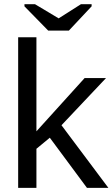

<svg xmlns="http://www.w3.org/2000/svg" viewBox="-20 -904 541 924"><path d="M398.4 0 219.7 -241.2 155.3 -188V0H67.4V-724.6H155.3V-272L387.2 -528.3H490.2L275.9 -301.3L501.5 0ZM311.5 -756.8H211.9L97.7 -873.5V-883.8H148.4L261.7 -815.9H262.7L369.6 -883.8H420.9V-873.5Z"/></svg>

Font: Arial
Style: Regular
Weight: 400
Designer: Steve Matteson
Foundry: Ascender Corporation
Version: Version 2.00.3